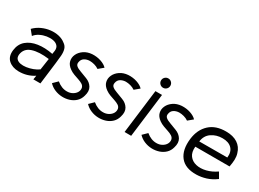

<svg xmlns="http://www.w3.org/2000/svg" viewBox="-31 -1276 2550 1889"><g transform="rotate(30 1244.0 -331.0)"><path d="M175 5Q104 4 60.5 -35Q17 -74 26 -149Q35 -222 84 -263.5Q133 -305 209.5 -316.5Q286 -328 378 -310L384 -348Q388 -384 369 -404.5Q350 -425 316.5 -431Q283 -437 245 -431Q207 -425 172 -407.5Q137 -390 116 -362L71 -417Q107 -454 153.5 -475Q200 -496 249 -501.5Q298 -507 341.5 -497Q385 -487 415 -463Q446 -443 455.5 -411.5Q465 -380 462 -339Q459 -298 453 -251L422 0H342L349 -45Q272 6 175 5ZM354 -120 373 -249Q256 -264 182 -239.5Q108 -215 98 -141Q95 -109 111 -92Q127 -75 156 -69.5Q185 -64 220.5 -69Q256 -74 291 -87Q326 -100 354 -120Z M519 -59 569 -108Q626 -61 687 -62Q720 -62 747 -77Q774 -92 787.5 -115Q801 -138 797 -165Q792 -187 772.5 -199.5Q753 -212 725.5 -221Q698 -230 669.5 -240.5Q641 -251 617 -268Q575 -298 566 -336Q557 -374 574 -411Q591 -448 629 -474Q667 -500 720 -504Q773 -507 819.5 -491.5Q866 -476 891 -449L837 -404Q814 -420 786 -427.5Q758 -435 732 -435Q699 -434 673.5 -418.5Q648 -403 642 -370Q636 -343 654.5 -327Q673 -311 708 -299Q743 -287 784 -270Q832 -252 855.5 -213Q879 -174 861 -115Q850 -73 821.5 -45.5Q793 -18 753.5 -5Q714 8 671 6.5Q628 5 588 -11.5Q548 -28 519 -59Z M929 -59 979 -108Q1036 -61 1097 -62Q1130 -62 1157 -77Q1184 -92 1197.5 -115Q1211 -138 1207 -165Q1202 -187 1182.5 -199.5Q1163 -212 1135.5 -221Q1108 -230 1079.5 -240.5Q1051 -251 1027 -268Q985 -298 976 -336Q967 -374 984 -411Q1001 -448 1039 -474Q1077 -500 1130 -504Q1183 -507 1229.5 -491.5Q1276 -476 1301 -449L1247 -404Q1224 -420 1196 -427.5Q1168 -435 1142 -435Q1109 -434 1083.5 -418.5Q1058 -403 1052 -370Q1046 -343 1064.5 -327Q1083 -311 1118 -299Q1153 -287 1194 -270Q1242 -252 1265.5 -213Q1289 -174 1271 -115Q1260 -73 1231.5 -45.5Q1203 -18 1163.5 -5Q1124 8 1081 6.5Q1038 5 998 -11.5Q958 -28 929 -59Z M1488 -566Q1466 -566 1450.5 -581.5Q1435 -597 1435 -619Q1435 -641 1450.5 -656.5Q1466 -672 1488 -672Q1510 -672 1525.5 -656.5Q1541 -641 1541 -619Q1541 -597 1525.5 -581.5Q1510 -566 1488 -566ZM1453 0H1378L1440 -500H1515Z M1536 -59 1586 -108Q1643 -61 1704 -62Q1737 -62 1764 -77Q1791 -92 1804.5 -115Q1818 -138 1814 -165Q1809 -187 1789.5 -199.5Q1770 -212 1742.5 -221Q1715 -230 1686.5 -240.5Q1658 -251 1634 -268Q1592 -298 1583 -336Q1574 -374 1591 -411Q1608 -448 1646 -474Q1684 -500 1737 -504Q1790 -507 1836.5 -491.5Q1883 -476 1908 -449L1854 -404Q1831 -420 1803 -427.5Q1775 -435 1749 -435Q1716 -434 1690.5 -418.5Q1665 -403 1659 -370Q1653 -343 1671.5 -327Q1690 -311 1725 -299Q1760 -287 1801 -270Q1849 -252 1872.5 -213Q1896 -174 1878 -115Q1867 -73 1838.5 -45.5Q1810 -18 1770.5 -5Q1731 8 1688 6.5Q1645 5 1605 -11.5Q1565 -28 1536 -59Z M2442 -223H2053Q2047 -158 2075 -120.5Q2103 -83 2152.5 -71.5Q2202 -60 2261.5 -74.5Q2321 -89 2377 -128L2414 -64Q2361 -25 2306.5 -8Q2252 9 2199 10Q2072 13 2014 -60.5Q1956 -134 1972 -266Q1986 -376 2055.5 -440.5Q2125 -505 2243 -504Q2322 -504 2373.5 -470.5Q2425 -437 2443 -374Q2453 -344 2452 -306Q2451 -268 2442 -223ZM2245 -429Q2175 -429 2122.5 -393Q2070 -357 2061 -287L2379 -288Q2387 -355 2351 -392Q2315 -429 2245 -429Z"/></g></svg>

Font: Kulim Park
Style: Italic
Weight: 400
Italic angle: -8°
Designer: Noponies / Dale Sattler
Foundry: Noponies
Version: Version 1.000; ttfautohint (v1.8.3)